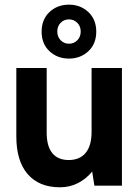

<svg xmlns="http://www.w3.org/2000/svg" viewBox="-20 -789 597 816"><path d="M498.2 0H381.2L371.7 -60Q346.7 -29 311.7 -11Q276.7 7 234.8 7Q146.3 7 97.8 -48.8Q49.4 -104.5 49.4 -209V-500H178.4V-225Q178.4 -168.2 202 -138.6Q225.7 -108.9 272 -108.9Q318.9 -108.9 344 -139.3Q369.2 -169.7 369.2 -228.5V-500H498.2ZM156.9 -654.1Q156.9 -706.2 190.2 -737.7Q223.6 -769.2 273 -769.2Q322 -769.2 355.6 -737.7Q389.1 -706.2 389.1 -654.4Q389.1 -602.6 355.6 -571.3Q322 -540 273 -540Q224 -540 190.4 -571.2Q156.9 -602.4 156.9 -654.1ZM323 -655.1Q323 -677.6 308.4 -692.1Q293.8 -706.6 273 -706.6Q252.1 -706.6 237.8 -692.1Q223.5 -677.6 223.5 -655.1Q223.5 -632.6 237.8 -617.9Q252.1 -603.2 273.1 -603.2Q294 -603.2 308.5 -617.8Q323 -632.4 323 -655.1Z"/></svg>

Font: AF Albert Sans Medium
Style: Regular
Weight: 500
Designer: Andreas Rasmussen
Foundry: a.Foundry
Version: Version 1.300;Glyphs 3.2 (3231)